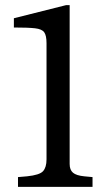

<svg xmlns="http://www.w3.org/2000/svg" viewBox="-20 -727 424 747"><path d="M50 0V-38L85 -41Q134 -46 147.5 -61Q161 -76 161 -107V-559Q161 -589 152 -601.5Q143 -614 116 -617Q89 -620 34 -620V-656L237 -707H251V-89Q251 -66 264 -55Q277 -44 308 -41L340 -38V0Z"/></svg>

Font: Hedvig Letters Serif
Style: Regular
Weight: 400
Designer: Alexander Örn & Tor Weibull
Foundry: Kanon Foundry
Version: Version 1.000